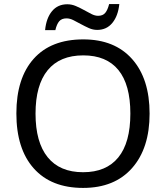

<svg xmlns="http://www.w3.org/2000/svg" viewBox="-20 -920 821 950"><path d="M720.2 -357.9Q720.2 -186.5 633.5 -88.4Q546.9 9.8 391.1 9.8Q233.4 9.8 147.2 -86.7Q61 -183.1 61 -358.9Q61 -533.2 146.7 -629.2Q232.4 -725.1 392.1 -725.1Q547.4 -725.1 633.8 -627.7Q720.2 -530.3 720.2 -357.9ZM155.8 -357.9Q155.8 -216.3 215.8 -142.1Q275.9 -67.9 391.1 -67.9Q505.9 -67.9 565.4 -141.1Q625 -214.4 625 -357.9Q625 -501 565.9 -573.5Q506.8 -646 392.1 -646Q275.9 -646 215.8 -572.5Q155.8 -499 155.8 -357.9ZM460.9 -772Q439.9 -772 419.9 -781Q399.9 -790 380.6 -800.5Q361.3 -811 343.5 -820.1Q325.7 -829.1 309.1 -829.1Q285.2 -829.1 272.9 -814.7Q260.7 -800.3 253.9 -771H203.1Q209 -830.6 237.3 -864.7Q265.6 -898.9 313 -898.9Q335 -898.9 355.7 -889.9Q376.5 -880.9 395.5 -870.4Q414.6 -859.9 432.1 -850.8Q449.7 -841.8 465.3 -841.8Q488.8 -841.8 500.7 -856.2Q512.7 -870.6 520 -899.9H570.3Q564.5 -841.8 536.1 -806.9Q507.8 -772 460.9 -772Z"/></svg>

Font: NotoPenekeko
Style: Regular
Weight: 400
Designer: Monotype Design team
Foundry: Monotype Imaging Inc.
Version: Version 1.04